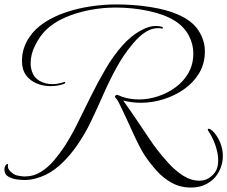

<svg xmlns="http://www.w3.org/2000/svg" viewBox="-25 -720 1024 865"><path d="M836 125Q788 125 749.5 104Q711 83 680.5 49Q650 15 625 -23Q615 -38 601 -65.5Q587 -93 572 -126Q557 -159 542.5 -190.5Q528 -222 517 -244Q505 -270 497.5 -277Q490 -284 495 -289Q495 -289 495.5 -289Q496 -289 496 -290Q500 -294 506 -292Q511 -290 515.5 -288Q520 -286 525 -284Q561 -272 602 -272Q645 -272 688 -286.5Q731 -301 767 -327.5Q803 -354 824.5 -392.5Q846 -431 846 -479Q846 -522 825 -561Q804 -600 763 -626Q717 -655 645 -670.5Q573 -686 496 -686Q437 -686 377.5 -674.5Q318 -663 267 -640.5Q216 -618 181 -584Q155 -558 134 -517Q113 -476 113 -435Q113 -416 119 -398Q128 -370 153.5 -355.5Q179 -341 211 -341Q236 -341 263 -350Q264 -350 264.5 -350.5Q265 -351 266 -351Q269 -351 269 -349Q269 -344 263 -342Q236 -332 202 -332Q170 -332 140.5 -344Q111 -356 92.5 -381Q74 -406 74 -445Q74 -477 83 -503.5Q92 -530 107 -552Q133 -591 176 -619Q219 -647 273 -665Q327 -683 385 -691.5Q443 -700 499 -700Q578 -700 651.5 -688.5Q725 -677 773 -656Q840 -628 869 -583Q898 -538 898 -489Q898 -433 872 -390Q846 -347 803.5 -317.5Q761 -288 710.5 -272.5Q660 -257 611 -257Q590 -257 569.5 -259.5Q549 -262 530 -267Q544 -248 565 -217.5Q586 -187 608.5 -153.5Q631 -120 650.5 -91Q670 -62 682 -47Q704 -18 734 15Q764 48 799.5 71Q835 94 873 94Q899 94 918 81Q937 68 947 51Q958 32 958 3Q958 -20 952 -43.5Q946 -67 938 -85Q925 -114 916 -126Q911 -134 911 -136Q911 -140 915 -140Q921 -140 932 -131Q954 -109 966.5 -79Q979 -49 979 -17Q979 26 955 64Q938 91 907 108Q876 125 836 125ZM84 91Q74 91 52.5 88.5Q31 86 13 76Q-5 66 -5 44Q-5 31 1 24Q5 19 9 19Q13 19 11 24Q8 39 22 52.5Q36 66 50 70Q60 72 69 73.5Q78 75 86 75Q126 75 159 54.5Q192 34 218.5 2.5Q245 -29 266 -61Q296 -107 325 -166Q354 -225 385 -287.5Q416 -350 450.5 -409Q485 -468 526 -514.5Q567 -561 616 -586Q648 -603 677 -603Q693 -603 706 -599Q710 -598 708.5 -594Q707 -590 703 -591Q699 -593 694.5 -593Q690 -593 685 -593Q633 -593 576 -526Q532 -474 500 -415.5Q468 -357 441 -295.5Q414 -234 385.5 -174Q357 -114 318 -59Q291 -21 257 12.5Q223 46 182 67Q159 78 134.5 84.5Q110 91 84 91Z"/></svg>

Font: MonteCarlo
Style: Regular
Weight: 400
Designer: Robert E. Leuschke
Foundry: Robert E. Leuschke
Version: Version 1.010; ttfautohint (v1.8.3)